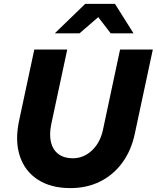

<svg xmlns="http://www.w3.org/2000/svg" viewBox="-20 -954 804 985"><path d="M341 11Q241 11 174 -32.5Q107 -76 81.5 -154Q56 -232 78 -335L156 -700H325L243 -317Q232 -264 241.5 -224.5Q251 -185 280 -163.5Q309 -142 353 -142Q409 -142 451.5 -182Q494 -222 508 -287L596 -700H764L672 -270Q654 -183 608 -120Q562 -57 494 -23Q426 11 341 11ZM261 -783 417 -934H570L665 -783H548L484 -866L388 -783Z"/></svg>

Font: Red Hat Text VF
Style: Italic
Weight: 300
Italic angle: -12°
Designer: Pentagram, MCKL
Foundry: Pentagram, MCKL
Version: Version 1.023